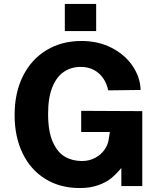

<svg xmlns="http://www.w3.org/2000/svg" viewBox="-20 -940 800 970"><path d="M53.8 -359Q53.8 -471.9 96.3 -556.4Q138.9 -641 215.5 -687Q292.1 -733 391.5 -733Q476.4 -733 543.9 -698.4Q611.4 -663.8 649.9 -606.8Q688.4 -549.9 690.5 -485.5L526.8 -483.5Q519.6 -517.8 501.3 -544.6Q483 -571.5 454.1 -586.8Q425.2 -602 387.8 -602Q339.4 -602 302.4 -577Q265.4 -552 244.2 -499.1Q223 -446.2 223 -365Q223 -276.2 246.5 -223.3Q270 -170.4 307.9 -148.4Q345.9 -126.5 393.8 -126.5Q431.2 -126.5 460.6 -142.4Q490 -158.2 507.4 -182.8Q524.8 -207.4 528.5 -232.5L535.2 -273H390.2V-380L698.8 -378.5V0H593V-91.5Q568.4 -61.8 543.1 -40.6Q517.8 -19.5 477.4 -4.8Q437 10 382.2 10Q283.6 10 209.1 -36Q134.6 -82 94.2 -165.6Q53.8 -249.1 53.8 -359ZM307.5 -920.2H465.8V-783H307.5Z"/></svg>

Font: Public Sans VF
Style: Regular
Weight: 400
Designer: Pablo Impallari, Rodrigo Fuenzalida (Modified by Dan O. Williams and USWDS)
Version: Version 1.003